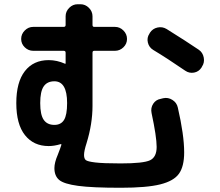

<svg xmlns="http://www.w3.org/2000/svg" viewBox="-20 -827 1040 907"><path d="M237 -443Q203 -443 186.5 -419Q170 -395 170 -340Q170 -285 186.5 -261Q203 -237 237 -237Q268 -237 282.5 -260.5Q297 -284 297 -340Q297 -443 237 -443ZM210 -137Q139 -137 98 -188.5Q57 -240 57 -340Q57 -439 97.5 -491Q138 -543 210 -543Q249 -543 287 -526H289Q290 -526 290 -528V-578Q290 -587 281 -587H137Q114 -587 97 -603.5Q80 -620 80 -643Q80 -666 97 -683Q114 -700 137 -700H281Q290 -700 290 -709V-750Q290 -773 307 -790Q324 -807 347 -807H360Q383 -807 400 -790Q417 -773 417 -750V-709Q417 -700 425 -700H523Q546 -700 563 -683Q580 -666 580 -643Q580 -620 563 -603.5Q546 -587 523 -587H425Q417 -587 417 -578V-327Q417 -242 389 -151Q377 -114 377 -95Q377 -78 385 -71Q393 -64 430.5 -59.5Q468 -55 550 -55Q658 -55 689 -70Q720 -85 720 -133Q720 -181 696 -293Q691 -317 703.5 -336.5Q716 -356 739 -360L751 -363Q774 -368 794.5 -355Q815 -342 820 -319Q850 -189 850 -107Q850 -41 825.5 -6.5Q801 28 737 44Q673 60 550 60Q416 60 349 51Q282 42 259.5 23Q237 4 237 -33Q237 -59 253 -96Q266 -129 270 -143Q270 -146 269 -146H266Q236 -137 210 -137ZM919 -592Q938 -579 942.5 -555Q947 -531 934 -512L932 -508Q919 -488 896.5 -484Q874 -480 855 -493Q769 -552 704 -591Q684 -603 678.5 -626Q673 -649 686 -668L688 -672Q701 -692 724 -697Q747 -702 767 -690Q860 -632 919 -592Z"/></svg>

Font: Rounded Mplus 1c Bold
Style: Bold
Weight: 700
Version: Version 1.059.20150529